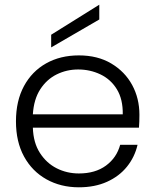

<svg xmlns="http://www.w3.org/2000/svg" viewBox="-20 -790 662 818"><path d="M566 -173Q554 -121 521 -80Q488 -39 436 -15.5Q384 8 316 8Q239 8 178 -26Q117 -60 82.5 -123Q48 -186 48 -273Q48 -360 82 -423Q116 -486 176.5 -520Q237 -554 316 -554Q396 -554 454 -519.5Q512 -485 543 -428Q574 -371 574 -301Q574 -284 573.5 -272Q573 -260 572 -246H120Q122 -182 150 -138.5Q178 -95 221.5 -73Q265 -51 316 -51Q386 -51 431.5 -84.5Q477 -118 492 -173ZM313 -494Q264 -494 221.5 -473Q179 -452 151.5 -409.5Q124 -367 120 -303H503Q504 -367 478 -409.5Q452 -452 408 -473Q364 -494 313 -494ZM403 -770V-707L198 -588V-642Z"/></svg>

Font: Poppins Light
Style: Regular
Weight: 300
Designer: Ninad Kale (Devanagari), Jonny Pinhorn (Latin)
Version: Version 5.002